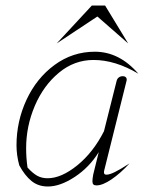

<svg xmlns="http://www.w3.org/2000/svg" viewBox="-20 -668 537 698"><path d="M358 -41Q358 -33 367 -33Q378 -33 397.5 -42.5Q417 -52 451 -74Q418 -38 385.5 -16Q353 6 331 6Q323 6 319.5 2.5Q316 -1 316 -9Q316 -18 319 -34L339 -115Q305 -60 252 -25Q199 10 154 10Q119 10 94.5 -10Q70 -30 50 -67Q40 -104 40 -140Q40 -227 76.5 -305.5Q113 -384 178.5 -432Q244 -480 325 -480Q414 -480 483 -400Q399 -450 320 -450Q250 -450 194 -403.5Q138 -357 106.5 -283Q75 -209 75 -129Q75 -94 80 -59Q98 -39 114.5 -29.5Q131 -20 153 -20Q203 -20 261 -67Q319 -114 358 -191L404 -374Q406 -382 412 -386.5Q418 -391 426 -391Q434 -391 438 -386.5Q442 -382 440 -374L359 -49Q358 -46 358 -41ZM314 -648H362L446 -510L334 -608L186 -510Z"/></svg>

Font: Srisakdi
Style: Regular
Weight: 400
Designer: Cadson Demak Co.,Ltd.
Foundry: Cadson Demak Co.,Ltd.
Version: Version 1.000